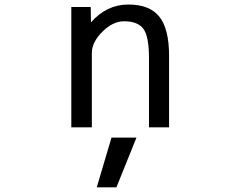

<svg xmlns="http://www.w3.org/2000/svg" viewBox="-20 -555 1040 840"><path d="M577.1 46.9 489.3 264.6H403.3L467.8 46.9ZM377.9 -457Q446.3 -535.2 542 -535.2Q634.8 -535.2 677.2 -481.9Q719.7 -428.7 719.7 -310.5V2H631.8V-300.8Q631.8 -395.5 607.4 -428.7Q583 -461.9 522.5 -461.9Q473.6 -461.9 427.7 -416Q381.8 -370.1 381.8 -323.2V2H292V-524.4H377Z"/></svg>

Font: GenEi Gothic M Regular
Style: Regular
Weight: 400
Designer: o_tamon (Modified); [Source Han Sans]
Ryoko NISHIZUKA  (kana & ideographs); Paul D. Hunt (Latin, Greek & Cyrillic); Wenl
Version: Version 1.1a;Original Version 1.004